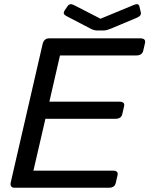

<svg xmlns="http://www.w3.org/2000/svg" viewBox="-20 -880 700 900"><path d="M289.6 -805.7Q272.5 -814.9 282.7 -830.6L296.4 -850.6Q306.6 -866.2 325.2 -856.9L450.7 -792.5H451.7L607.4 -856.9Q629.4 -866.2 633.3 -850.6L640.1 -821.8Q644 -806.2 621.6 -796.9L500.5 -746.1Q479.5 -737.3 467.3 -737.3H433.1Q420.9 -737.3 403.8 -746.1ZM48.8 0Q24.4 0 30.8 -26.9L179.7 -673.3Q186 -700.2 210.4 -700.2H637.7Q664.6 -700.2 659.7 -678.2L651.4 -642.1Q646 -620.1 619.1 -620.1H261.2L211.4 -403.3H540Q566.9 -403.3 561.5 -381.3L553.2 -345.2Q548.3 -323.2 521.5 -323.2H192.9L136.7 -80.1H509.3Q536.1 -80.1 530.8 -58.1L522.5 -22Q517.6 0 490.7 0Z"/></svg>

Font: Istok Web
Style: Italic
Weight: 400
Italic angle: -13°
Designer: Andrey V. Panov
Foundry: Andrey V. Panov
Version: Version 1.0.2g